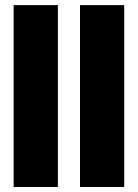

<svg xmlns="http://www.w3.org/2000/svg" viewBox="-20 -743 548 763"><path d="M473.6 -722.7V0H297.9V-722.7ZM210 -722.7V0H34.2V-722.7Z"/></svg>

Font: Giphurs Black
Style: Regular
Weight: 900
Version: Version 0.920; ttfautohint (v1.8.4.7-5d5b)